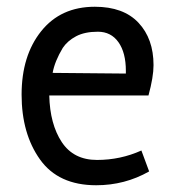

<svg xmlns="http://www.w3.org/2000/svg" viewBox="-20 -536 516 569"><path d="M265 13Q153 13 98.5 -63.5Q44 -140 44 -255.5Q44 -371 102 -443.5Q160 -516 261 -516Q346 -516 390.5 -468.5Q435 -421 435 -343Q435 -308 420 -253H126Q128 -168 163 -115Q198 -62 267.5 -62Q337 -62 399 -90L422 -28Q350 13 265 13ZM353 -326Q353 -380 331 -411Q309 -442 270 -442Q231 -442 205.5 -428.5Q180 -415 166 -394Q142 -354 136 -320L353 -318Z"/></svg>

Font: Rambla
Style: Regular
Weight: 400
Designer: Martin Sommaruga
Foundry: Martin Sommaruga
Version: Version 1.001